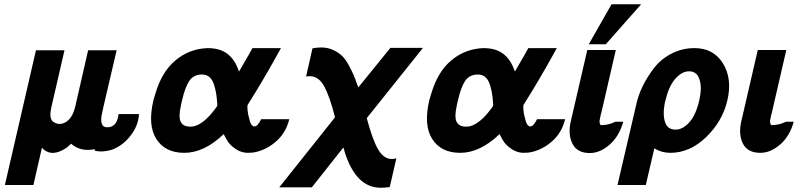

<svg xmlns="http://www.w3.org/2000/svg" viewBox="-20 -708 3749 902"><path d="M3 161 149 -472H283L221 -203V-202Q207 -142 239 -131Q253 -123 271 -127Q316 -138 333 -205L394 -472H528L464 -198V-196Q463 -194 463 -192Q461 -186 461 -184Q460 -182 460 -178Q452 -145 458 -128Q463 -110 484 -110Q530 -110 537 -172H633Q632 -154 629 -144Q619 -100 586 -61.5Q553 -23 507 -5Q462 9 426 0Q425 -2 425 -4V-7Q357 6 314 -33Q293 -11 270 -1Q245 12 221 10Q195 7 177 -14L137 161Z M701 -238Q708 -263 710 -268Q740 -371 805 -425Q870 -479 955 -482Q975 -482 992 -479Q1061 -467 1093 -397L1103 -372Q1159 -468 1166 -482H1300Q1252 -395 1215 -332.5Q1178 -270 1162.5 -246Q1147 -222 1144 -216Q1141 -212 1143 -191Q1145 -170 1150 -154Q1158 -114 1176 -114Q1190 -114 1207 -148H1339Q1323 -82 1273.5 -40.5Q1224 1 1166 9Q1157 10 1140 10Q1110 8 1086.5 -8.5Q1063 -25 1052.5 -40Q1042 -55 1031 -78Q939 10 846 10Q756 10 714.5 -55Q673 -120 701 -238ZM836 -239Q835 -236 833.5 -229Q832 -222 831 -218Q817 -155 830 -134Q841 -114 871 -113Q882 -113 888 -114Q937 -124 992 -198Q994 -201 996 -203.5Q998 -206 999 -208.5Q1000 -211 1001 -212Q1001 -221 1000 -229Q997 -272 987 -305Q975 -348 945 -356Q938 -358 925 -358Q887 -356 868 -326Q849 -296 836 -239Z M1292 172 1554 -157Q1529 -255 1503 -302.5Q1477 -350 1436 -350L1418 -349L1448 -481Q1469 -485 1489 -485Q1520 -485 1545.5 -473Q1571 -461 1587 -445.5Q1603 -430 1618 -402.5Q1633 -375 1640.5 -357.5Q1648 -340 1658 -311Q1661 -302 1663 -297L1814 -483H1967L1703 -153Q1730 -51 1756.5 -6Q1783 39 1821 39Q1822 39 1832 38L1842 36L1811 171Q1786 174 1768 174Q1651 174 1598 2L1599 3Q1596 -8 1593 -15L1445 172Z M1997 -238Q2004 -263 2006 -268Q2036 -371 2101 -425Q2166 -479 2251 -482Q2271 -482 2288 -479Q2357 -467 2389 -397L2399 -372Q2455 -468 2462 -482H2596Q2548 -395 2511 -332.5Q2474 -270 2458.5 -246Q2443 -222 2440 -216Q2437 -212 2439 -191Q2441 -170 2446 -154Q2454 -114 2472 -114Q2486 -114 2503 -148H2635Q2619 -82 2569.5 -40.5Q2520 1 2462 9Q2453 10 2436 10Q2406 8 2382.5 -8.5Q2359 -25 2348.5 -40Q2338 -55 2327 -78Q2235 10 2142 10Q2052 10 2010.5 -55Q1969 -120 1997 -238ZM2132 -239Q2131 -236 2129.5 -229Q2128 -222 2127 -218Q2113 -155 2126 -134Q2137 -114 2167 -113Q2178 -113 2184 -114Q2233 -124 2288 -198Q2290 -201 2292 -203.5Q2294 -206 2295 -208.5Q2296 -211 2297 -212Q2297 -221 2296 -229Q2293 -272 2283 -305Q2271 -348 2241 -356Q2234 -358 2221 -358Q2183 -356 2164 -326Q2145 -296 2132 -239Z M2662 -140 2739 -473H2873L2804 -174Q2804 -173 2803 -172L2799 -153Q2793 -131 2802 -120Q2839 -120 2871 -136H2908Q2889 -68 2844 -28.5Q2799 11 2751 11Q2691 11 2669 -33.5Q2647 -78 2662 -140ZM2746 -500 2853 -688H2992L2826 -500Z M2881 161 2970 -221Q2979 -261 2999 -302.5Q3019 -344 3051 -386.5Q3083 -429 3133.5 -455.5Q3184 -482 3243 -482Q3332 -482 3376.5 -410Q3421 -338 3397 -236Q3374 -138 3297.5 -64Q3221 10 3129 10Q3088 10 3054 -11L3014 161ZM3106 -235Q3104 -231 3102 -217Q3093 -169 3104.5 -134Q3116 -99 3154 -99Q3187 -99 3218 -133Q3249 -167 3265 -236Q3279 -298 3266 -335Q3254 -373 3217 -373Q3184 -373 3153 -338.5Q3122 -304 3106 -235Z M3463 -140 3540 -473H3674L3605 -174Q3605 -173 3604 -172L3600 -153Q3594 -131 3603 -120Q3640 -120 3672 -136H3709Q3690 -68 3645 -29Q3600 10 3552 10Q3492 10 3470 -33.5Q3448 -77 3463 -140Z"/></svg>

Font: Coval
Style: ExtraBold Italic
Weight: 800
Foundry: Context Ltd
Version: Version 001.000